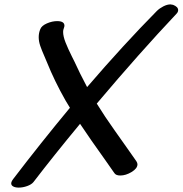

<svg xmlns="http://www.w3.org/2000/svg" viewBox="-20 -892 830 873"><path d="M790 -846Q790 -837 782 -829Q615 -652 420 -421Q457 -361 502 -298Q547 -235 555 -223L600 -159Q605 -151 605 -145Q605 -126 578.5 -110Q552 -94 527 -94Q507 -94 500 -105L458 -165Q392 -257 344 -329Q224 -184 132 -64Q123 -53 103.5 -46Q84 -39 65 -39Q50 -39 40.5 -44Q31 -49 31 -58Q31 -66 40 -78Q166 -243 298 -402L278 -435Q228 -523 193 -610L182 -636Q170 -663 163 -683.5Q156 -704 156 -723Q156 -742 163 -759Q169 -775 193 -785.5Q217 -796 240 -796Q273 -796 273 -775Q273 -771 270 -763Q267 -756 267 -747Q267 -727 278 -699Q289 -671 307 -635L319 -611Q341 -562 376 -496Q542 -689 693 -842Q705 -854 722.5 -863Q740 -872 755 -872Q759 -872 767 -870Q790 -861 790 -846Z"/></svg>

Font: Sedgwick Ave
Style: Regular
Weight: 400
Designer: Kevin Burke, Pedro Vergani
Foundry: Google, Inc.
Version: Version 1.000